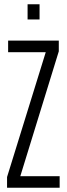

<svg xmlns="http://www.w3.org/2000/svg" viewBox="-20 -878 313 898"><path d="M13 0V-50L194 -634H18V-688H255V-638L75 -54H259V0ZM109 -787V-858H165V-787Z"/></svg>

Font: Saira UltraCondensed
Style: Regular
Weight: 400
Width: 1
Designer: Hector Gatti with collaboration of the Omnibus-Type team
Foundry: Omnibus-Type
Version: Version 1.101